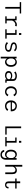

<svg xmlns="http://www.w3.org/2000/svg" viewBox="3710 -4500 1002 8462"><g transform="rotate(90 4211.0 -269.0)"><path d="M286 0V-638.5H75V-700H574V-638.5H363V0Z M699.5 0V-61.5H809V-438.5H699.5V-500H873.5L883 -406Q912.5 -452 962.2 -482Q1012 -512 1069 -512Q1100.5 -512 1117.5 -506.5Q1134.5 -501 1141 -497.5L1122 -429.5Q1117 -433 1101 -438Q1085 -443 1059 -443Q1020 -443 983.5 -421.8Q947 -400.5 920.8 -367.5Q894.5 -334.5 886 -299V-61.5H1010V0Z M1437 -705.5H1519.5V-604H1437ZM1269.5 0V-61.5H1440V-438.5H1293V-500H1517V-61.5H1680.5V0Z M2044.5 11Q1967 11 1911 -15.2Q1855 -41.5 1832 -76.5L1895 -121Q1909.5 -92 1950 -71.5Q1990.5 -51 2048 -51Q2085.5 -51 2117.2 -60.2Q2149 -69.5 2168 -90Q2187 -110.5 2187 -144Q2187 -174 2164.2 -191.2Q2141.5 -208.5 2105 -218Q2068.5 -227.5 2026.5 -233.5Q1984 -239.5 1942.5 -255Q1901 -270.5 1873.5 -299.8Q1846 -329 1846 -377Q1846 -425 1877.8 -454.8Q1909.5 -484.5 1956.8 -498.2Q2004 -512 2052 -512Q2101 -512 2140 -498.8Q2179 -485.5 2205.5 -465.5Q2232 -445.5 2243.5 -424.5L2182.5 -384.5Q2168.5 -413 2131.5 -431.8Q2094.5 -450.5 2048.5 -450.5Q2023.5 -450.5 1993.2 -444.5Q1963 -438.5 1941.2 -422.5Q1919.5 -406.5 1919.5 -376.5Q1919.5 -349.5 1938.2 -333.2Q1957 -317 1988.5 -307.2Q2020 -297.5 2058.5 -291.5Q2090 -286.5 2125.2 -278.2Q2160.5 -270 2191.8 -254.8Q2223 -239.5 2242.5 -213.8Q2262 -188 2262 -147.5Q2262 -92.5 2230.2 -57.2Q2198.5 -22 2148.5 -5.5Q2098.5 11 2044.5 11Z M2481 200V-500H2551L2557.5 -422.5Q2583 -460 2624.5 -485.5Q2666 -511 2721 -511Q2772 -511 2819 -483.8Q2866 -456.5 2896 -399Q2926 -341.5 2926 -251Q2926 -160.5 2894.8 -102.5Q2863.5 -44.5 2815.2 -16.8Q2767 11 2716 11Q2662 11 2622.2 -15Q2582.5 -41 2558 -79V200ZM2700 -447Q2662 -447 2633 -428Q2604 -409 2585 -379Q2566 -349 2558 -316V-196Q2564 -160 2582.2 -127.2Q2600.5 -94.5 2629.2 -73.8Q2658 -53 2696.5 -53Q2736.5 -53 2771.2 -74.2Q2806 -95.5 2827.5 -139.2Q2849 -183 2849 -251Q2849 -320 2828.2 -363.2Q2807.5 -406.5 2773.5 -426.8Q2739.5 -447 2700 -447Z M3305 11Q3218.5 11 3164.8 -31.2Q3111 -73.5 3111 -151.5Q3111 -206 3141.5 -240.5Q3172 -275 3219.2 -291.5Q3266.5 -308 3315.5 -308Q3371.5 -308 3413 -290.8Q3454.5 -273.5 3469 -256.5V-339Q3469 -380.5 3448.2 -404.5Q3427.5 -428.5 3395 -438.8Q3362.5 -449 3327 -449Q3276.5 -449 3233 -429.8Q3189.5 -410.5 3169 -393L3132 -451.5Q3158 -472.5 3211.5 -492.2Q3265 -512 3333.5 -512Q3370 -512 3407.5 -503.8Q3445 -495.5 3476.5 -476.8Q3508 -458 3527 -426.8Q3546 -395.5 3546 -349.5V-61.5H3623.5V0H3481.5L3475 -65Q3461 -40 3417.5 -14.5Q3374 11 3305 11ZM3322 -50Q3364 -50 3393.8 -63Q3423.5 -76 3442 -93.5Q3460.5 -111 3469 -125V-197Q3459 -210.5 3436.5 -223.8Q3414 -237 3385 -245.8Q3356 -254.5 3327 -254.5Q3292 -254.5 3260 -244.2Q3228 -234 3207.5 -211.8Q3187 -189.5 3187 -154.5Q3187 -101 3223.8 -75.5Q3260.5 -50 3322 -50Z M4023.5 11Q3982.5 11 3940.2 -3.8Q3898 -18.5 3862.5 -50.2Q3827 -82 3805.2 -131.8Q3783.5 -181.5 3783.5 -251Q3783.5 -321.5 3805.2 -371.2Q3827 -421 3862.5 -452Q3898 -483 3940.2 -497.5Q3982.5 -512 4023.5 -512Q4076 -512 4116.8 -494.2Q4157.5 -476.5 4184.2 -448.8Q4211 -421 4222.5 -391L4153 -358.5Q4146.5 -379.5 4130 -400.5Q4113.5 -421.5 4087.2 -435.8Q4061 -450 4025 -450Q3988.5 -450 3951.2 -429.5Q3914 -409 3889.2 -365.2Q3864.5 -321.5 3864.5 -251Q3864.5 -181.5 3889.2 -137.2Q3914 -93 3951.2 -72Q3988.5 -51 4025 -51Q4061.5 -51 4088 -65Q4114.5 -79 4130.5 -99.8Q4146.5 -120.5 4152.5 -140L4222.5 -107Q4211.5 -80 4184.8 -52.8Q4158 -25.5 4117.2 -7.2Q4076.5 11 4023.5 11Z M4647.5 11Q4604.5 11 4561.5 -4Q4518.5 -19 4483 -50.8Q4447.5 -82.5 4426 -132.2Q4404.5 -182 4404.5 -251Q4404.5 -320 4426.2 -369.5Q4448 -419 4484 -450.5Q4520 -482 4563 -497Q4606 -512 4649.5 -512Q4710.5 -512 4764.5 -486Q4818.5 -460 4852.2 -408Q4886 -356 4886 -278.5Q4886 -270 4885.2 -259Q4884.5 -248 4883 -240.5H4484.5Q4487 -177 4511.5 -135Q4536 -93 4573.2 -72Q4610.5 -51 4651 -51Q4711.5 -51 4748.2 -77.8Q4785 -104.5 4795.5 -133L4867.5 -96.5Q4854 -69.5 4824.2 -45Q4794.5 -20.5 4749.8 -4.8Q4705 11 4647.5 11ZM4650 -450.5Q4616 -450.5 4581.5 -434.5Q4547 -418.5 4521 -384Q4495 -349.5 4487.5 -293.5H4803.5V-303Q4803.5 -350 4781.8 -383Q4760 -416 4725 -433.2Q4690 -450.5 4650 -450.5Z M5553 0V-700H5630.5V-61.5H5911.5V0Z M6187 -705.5H6269.5V-604H6187ZM6019.5 0V-61.5H6190V-438.5H6043V-500H6267V-61.5H6430.5V0Z M6787 11Q6736 11 6687.8 -16.8Q6639.5 -44.5 6608.2 -102.5Q6577 -160.5 6577 -251Q6577 -341.5 6607 -399Q6637 -456.5 6684 -483.8Q6731 -511 6782 -511Q6836.5 -511 6878 -486Q6919.5 -461 6944.5 -424L6946.5 -500H7020.5V-36.5Q7020.5 80 6961 145.8Q6901.5 211.5 6798.5 211.5Q6732 211.5 6686 187.5Q6640 163.5 6616.2 126Q6592.5 88.5 6592.5 47H6669.5Q6669.5 63.5 6681.8 87.5Q6694 111.5 6722.8 130Q6751.5 148.5 6800 148.5Q6848.5 148.5 6880.5 125.2Q6912.5 102 6928 62Q6943.5 22 6943.5 -27.5V-77Q6919 -39.5 6879.5 -14.2Q6840 11 6787 11ZM6654 -251Q6654 -183 6675.5 -139.2Q6697 -95.5 6731.8 -74.2Q6766.5 -53 6806.5 -53Q6843.5 -53 6871.8 -72.2Q6900 -91.5 6918.2 -122.5Q6936.5 -153.5 6943.5 -188V-321.5Q6935 -353.5 6916 -382.2Q6897 -411 6868.5 -429Q6840 -447 6803 -447Q6763.5 -447 6729.5 -426.8Q6695.5 -406.5 6674.8 -363.2Q6654 -320 6654 -251Z M7247.5 0V-750H7324.5V-420Q7347.5 -460 7388.8 -485.8Q7430 -511.5 7487.5 -511.5Q7566 -511.5 7611 -461.2Q7656 -411 7656 -295.5V0H7579V-284Q7579 -371.5 7551.2 -409.5Q7523.5 -447.5 7465 -447.5Q7431.5 -447.5 7402 -431Q7372.5 -414.5 7351.8 -386.5Q7331 -358.5 7324.5 -323V0Z M7976 -139.5V-438.5H7847V-500H7976V-658.5H8053.5V-500H8288V-438.5H8053.5V-142Q8053.5 -88.5 8076.2 -67.2Q8099 -46 8133 -46Q8167 -46 8193.2 -67.2Q8219.5 -88.5 8219.5 -144H8285Q8285 -88 8262.5 -54.2Q8240 -20.5 8203.5 -5.5Q8167 9.5 8125.5 9.5Q8061 9.5 8018.5 -25.2Q7976 -60 7976 -139.5Z"/></g></svg>

Font: Trispace Light
Style: Regular
Weight: 300
Designer: Tyler Finck
Foundry: Etcetera Type Company
Version: Version 1.210; ttfautohint (v1.8.3)